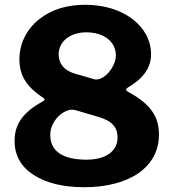

<svg xmlns="http://www.w3.org/2000/svg" viewBox="-20 -772 723 802"><path d="M337 -752C282 -752 233 -742 192 -722C108 -681 61 -607 61 -524C61 -451 97 -406 158 -365C163 -362 166 -359 166 -356C166 -352 157 -348 156 -347C72 -300 41 -251 41 -183C41 -122 68 -75 121 -41C174 -7 244 10 332 10C518 10 644 -72 644 -210C644 -285 609 -338 514 -389C509 -392 507 -395 507 -398C507 -401 510 -404 515 -407C579 -444 611 -490 611 -545C611 -663 494 -752 337 -752ZM340 -637C416 -637 464 -596 464 -541C464 -495 419 -440 383 -440C379 -440 376 -440 374 -441L294 -464C249 -477 225 -505 225 -545C225 -600 275 -637 340 -637ZM342 -105C239 -105 190 -142 190 -209C190 -266 242 -314 282 -314C285 -314 290 -313 295 -312L390 -284C449 -267 471 -240 471 -197C471 -141 422 -105 342 -105Z"/></svg>

Font: Libre Franklin
Style: Bold
Weight: 700
Designer: Pablo Impallari, Rodrigo Fuenzalida
Foundry: Impallari Type
Version: Version 1.002; ttfautohint (v1.5)